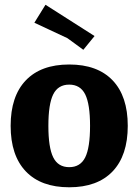

<svg xmlns="http://www.w3.org/2000/svg" viewBox="-20 -775 584 810"><path d="M272 15.1Q152.8 15.1 88.9 -52Q24.9 -119.1 24.9 -244.1Q24.9 -369.1 88.9 -436Q152.8 -502.9 272 -502.9Q391.1 -502.9 455.1 -436Q519 -369.1 519 -244.1Q519 -119.1 455.1 -52Q391.1 15.1 272 15.1ZM272 -418Q225.1 -418 204.6 -377Q184.1 -335.9 184.1 -244.1Q184.1 -152.3 204.6 -111.1Q225.1 -69.8 272 -69.8Q318.8 -69.8 339.4 -110.8Q359.9 -151.9 359.9 -244.1Q359.9 -335.9 339.4 -377Q318.8 -418 272 -418ZM125 -679.2 171.9 -754.9 378.9 -623 331.5 -564.9 264.6 -613.8Q235.8 -627.9 189.7 -648.9Q143.6 -669.9 125 -679.2Z"/></svg>

Font: Sura
Style: Bold
Weight: 700
Designer: Carolina Giovagnoli
Foundry: Huerta Tipografica
Version: Version 1.002;PS 001.002;hotconv 1.0.70;makeotf.lib2.5.58329